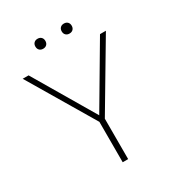

<svg xmlns="http://www.w3.org/2000/svg" viewBox="-201 -977 1007 1099"><g transform="rotate(-30 303.0 -428.0)"><path d="M285 -267 28 -700H67L303 -300L539 -700H578L321 -267V0H285ZM183 -823Q183 -838 192 -847Q201 -856 216 -856Q231 -856 240 -847Q249 -838 249 -823Q249 -808 240 -799Q231 -790 216 -790Q201 -790 192 -799Q183 -808 183 -823ZM357 -823Q357 -838 366 -847Q375 -856 390 -856Q405 -856 414 -847Q423 -838 423 -823Q423 -808 414 -799Q405 -790 390 -790Q375 -790 366 -799Q357 -808 357 -823Z"/></g></svg>

Font: Bai Jamjuree ExtraLight
Style: Regular
Weight: 275
Designer: Katatrad Aksorn Co.,Ltd.
Foundry: Cadson Demak Co.,Ltd.
Version: Version 1.000; ttfautohint (v1.6)